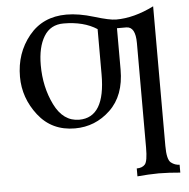

<svg xmlns="http://www.w3.org/2000/svg" viewBox="-52 -536 816 828"><g transform="rotate(-5 356.0 -122.5)"><path d="M695.3 239.3Q648.9 234.9 602.5 234.4Q556.2 234.9 509.8 239.3V205.1Q533.7 205.1 545.7 191.4Q557.6 177.7 557.6 119.1V-333.5Q557.6 -404.8 517.6 -404.8H477.5V-225.6Q477.5 -113.3 412.8 -51.8Q348.1 9.8 259.8 9.8Q159.7 9.8 101.1 -65.4Q42.5 -140.6 42.5 -232.4Q42.5 -334.5 102.5 -408.4Q162.6 -482.4 265.1 -482.4Q318.4 -482.4 383.8 -462.4Q449.2 -442.4 477.5 -442.4Q555.2 -442.4 641.1 -485.4V119.1Q641.1 178.2 658.2 191.7Q675.3 205.1 695.3 205.1ZM281.2 -25.9Q394 -25.9 394 -211.9V-408.2Q336.9 -445.3 249.5 -445.3Q192.9 -445.3 164.6 -398.9Q136.2 -352.5 136.2 -274.4Q136.2 -179.7 174.1 -102.8Q211.9 -25.9 281.2 -25.9Z"/></g></svg>

Font: Almanac
Style: Regular
Weight: 400
Designer: Eden's Almanac
Version: Version 3.501;March 28, 2021;FontCreator 13.0.0.2683 64-bit